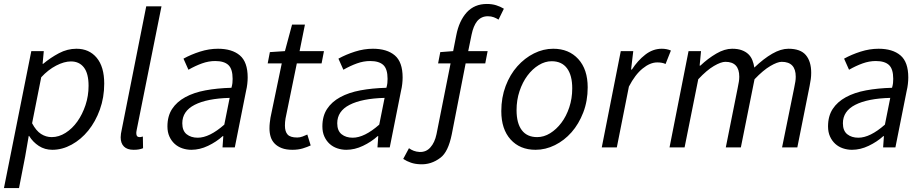

<svg xmlns="http://www.w3.org/2000/svg" viewBox="-30 -744 4659 969"><path d="M115 -58 97 46 66 205H-10L128 -486H191L185 -422H188Q225 -453 267.5 -475.5Q310 -498 356 -498Q420 -498 458 -452.5Q496 -407 496 -322Q496 -252 474 -191Q452 -130 415.5 -85Q379 -40 331.5 -14Q284 12 234 12Q196 12 166 -7.5Q136 -27 117 -58ZM328 -434Q294 -434 253.5 -413Q213 -392 178 -354L132 -122Q152 -84 177 -68Q202 -52 231 -52Q267 -52 301 -73.5Q335 -95 360.5 -131Q386 -167 401.5 -213.5Q417 -260 417 -311Q417 -373 393.5 -403.5Q370 -434 328 -434Z M644 12Q612 12 595.5 -4.5Q579 -21 579 -51Q579 -67 585 -93L708 -712H785L660 -89Q658 -81 658 -77V-70Q658 -52 675 -52Q678 -52 681 -52.5Q684 -53 691 -55L692 4Q682 8 671 10Q660 12 644 12Z M815 -106Q815 -158 838.5 -194Q862 -230 905 -253.5Q948 -277 1007 -288Q1066 -299 1138 -301Q1142 -315 1143 -325Q1144 -335 1144 -346Q1144 -396 1122.5 -416Q1101 -436 1056 -436Q1023 -436 989.5 -424Q956 -412 921 -392L896 -448Q934 -469 979.5 -483.5Q1025 -498 1070 -498Q1141 -498 1180.5 -464.5Q1220 -431 1220 -353Q1220 -338 1218 -320Q1216 -302 1212 -286L1155 0H1093L1097 -57H1094Q1062 -28 1020 -8Q978 12 936 12Q912 12 890 4.5Q868 -3 851.5 -18Q835 -33 825 -55Q815 -77 815 -106ZM1129 -250Q1015 -247 952.5 -215Q890 -183 890 -122Q890 -84 912 -66.5Q934 -49 968 -49Q1027 -49 1102 -115Z M1446 12Q1414 12 1392 3.5Q1370 -5 1356 -19.5Q1342 -34 1336 -53.5Q1330 -73 1330 -96Q1330 -111 1331.5 -123.5Q1333 -136 1335 -150L1392 -424H1321L1332 -481L1408 -486L1444 -620H1509L1482 -486H1605L1593 -424H1468L1411 -146Q1408 -128 1408 -110Q1408 -80 1421.5 -65Q1435 -50 1470 -50Q1484 -50 1497 -55Q1510 -60 1521 -65L1538 -10Q1521 -2 1498 5Q1475 12 1446 12Z M1597 -106Q1597 -158 1620.5 -194Q1644 -230 1687 -253.5Q1730 -277 1789 -288Q1848 -299 1920 -301Q1924 -315 1925 -325Q1926 -335 1926 -346Q1926 -396 1904.5 -416Q1883 -436 1838 -436Q1805 -436 1771.5 -424Q1738 -412 1703 -392L1678 -448Q1716 -469 1761.5 -483.5Q1807 -498 1852 -498Q1923 -498 1962.5 -464.5Q2002 -431 2002 -353Q2002 -338 2000 -320Q1998 -302 1994 -286L1937 0H1875L1879 -57H1876Q1844 -28 1802 -8Q1760 12 1718 12Q1694 12 1672 4.5Q1650 -3 1633.5 -18Q1617 -33 1607 -55Q1597 -77 1597 -106ZM1911 -250Q1797 -247 1734.5 -215Q1672 -183 1672 -122Q1672 -84 1694 -66.5Q1716 -49 1750 -49Q1809 -49 1884 -115Z M2250 -66 2320 -424H2419L2431 -486H2333L2350 -569Q2359 -613 2378 -637Q2399 -662 2432 -662Q2449 -662 2462 -657Q2475 -652 2486 -645L2513 -700Q2495 -711 2474 -717.5Q2453 -724 2427 -724Q2365 -724 2326 -682Q2287 -639 2273 -567L2257 -486L2192 -481L2181 -424H2244L2173 -67Q2164 -24 2142 0Q2121 24 2088 23Q2071 22 2058 17Q2045 12 2034 4L2005 58Q2023 70 2044 77Q2064 84 2090 85Q2146 88 2193 52Q2232 23 2250 -66Z M2673 12Q2594 12 2547 -40Q2500 -92 2500 -183Q2500 -252 2522 -310Q2544 -368 2581 -409.5Q2618 -451 2665 -474.5Q2712 -498 2762 -498Q2841 -498 2888.5 -446Q2936 -394 2936 -303Q2936 -234 2913.5 -176Q2891 -118 2854.5 -76.5Q2818 -35 2770.5 -11.5Q2723 12 2673 12ZM2681 -52Q2715 -52 2746.5 -71.5Q2778 -91 2803 -124Q2828 -157 2843 -202Q2858 -247 2858 -298Q2858 -364 2831.5 -399.5Q2805 -435 2754 -435Q2721 -435 2689 -415.5Q2657 -396 2632 -362.5Q2607 -329 2592 -284Q2577 -239 2577 -188Q2577 -122 2603.5 -87Q2630 -52 2681 -52Z M3007 0 3103 -486H3166L3155 -393H3159Q3188 -438 3226.5 -468Q3265 -498 3310 -498Q3335 -498 3356 -489L3329 -421Q3313 -429 3287 -429Q3251 -429 3213 -398Q3175 -367 3144 -307L3083 0Z M3349 0 3445 -486H3508L3501 -413H3505Q3543 -449 3585 -473.5Q3627 -498 3665 -498Q3694 -498 3714 -490.5Q3734 -483 3747 -470.5Q3760 -458 3767 -440.5Q3774 -423 3777 -403Q3824 -448 3867.5 -473Q3911 -498 3949 -498Q4010 -498 4037 -466Q4064 -434 4064 -377Q4064 -360 4062 -345Q4060 -330 4056 -310L3994 0H3917L3978 -300Q3982 -320 3984 -332Q3986 -344 3986 -357Q3986 -432 3915 -432Q3894 -432 3858 -411Q3822 -390 3778 -344L3709 0H3633L3693 -300Q3697 -320 3699 -332Q3701 -344 3701 -357Q3701 -432 3631 -432Q3609 -432 3573 -411Q3537 -390 3494 -344L3425 0Z M4149 -106Q4149 -158 4172.5 -194Q4196 -230 4239 -253.5Q4282 -277 4341 -288Q4400 -299 4472 -301Q4476 -315 4477 -325Q4478 -335 4478 -346Q4478 -396 4456.5 -416Q4435 -436 4390 -436Q4357 -436 4323.5 -424Q4290 -412 4255 -392L4230 -448Q4268 -469 4313.5 -483.5Q4359 -498 4404 -498Q4475 -498 4514.5 -464.5Q4554 -431 4554 -353Q4554 -338 4552 -320Q4550 -302 4546 -286L4489 0H4427L4431 -57H4428Q4396 -28 4354 -8Q4312 12 4270 12Q4246 12 4224 4.5Q4202 -3 4185.5 -18Q4169 -33 4159 -55Q4149 -77 4149 -106ZM4463 -250Q4349 -247 4286.5 -215Q4224 -183 4224 -122Q4224 -84 4246 -66.5Q4268 -49 4302 -49Q4361 -49 4436 -115Z"/></svg>

Font: Matigon Symbol
Style: Regular
Weight: 400
Designer: Paul D. Hunt
Foundry: Adobe Systems Incorporated
Version: Version 2.021;PS 2.000;hotconv 1.0.86;makeotf.lib2.5.63406